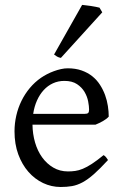

<svg xmlns="http://www.w3.org/2000/svg" viewBox="-20 -747 502 782"><path d="M242.2 -417.5Q216.8 -417.5 195.6 -407.7Q174.3 -397.9 158 -380.1Q141.6 -362.3 130.6 -337.6Q119.6 -313 115.2 -283.2H324.2Q335.4 -283.2 339.1 -286.9Q342.8 -290.5 342.8 -300.8Q342.8 -314 339.1 -333.7Q335.4 -353.5 324.5 -372.3Q313.5 -391.1 293.7 -404.3Q273.9 -417.5 242.2 -417.5ZM422.9 -272Q414.1 -262.2 399.4 -253.9Q384.8 -245.6 369.1 -239.3H112.3Q112.8 -201.2 122.8 -166.7Q132.8 -132.3 151.6 -106.2Q170.4 -80.1 197 -64.5Q223.6 -48.8 256.8 -48.8Q272 -48.8 286.4 -50.8Q300.8 -52.7 317.4 -59.6Q334 -66.4 354.2 -79.6Q374.5 -92.8 401.9 -115.2Q408.2 -111.8 412.8 -105.5Q417.5 -99.1 419.9 -95.2Q387.2 -59.6 362.5 -37.8Q337.9 -16.1 316.2 -4.4Q294.4 7.3 273.2 11Q252 14.6 227.1 14.6Q189.5 14.6 155.5 -1.5Q121.6 -17.6 95.7 -47.1Q69.8 -76.7 54.4 -118.4Q39.1 -160.2 39.1 -211.9Q39.1 -244.6 46.4 -276.4Q53.7 -308.1 67.6 -336.4Q81.5 -364.7 101.6 -388.7Q121.6 -412.6 147 -430.2Q157.7 -437.5 171.1 -444.6Q184.6 -451.7 199.2 -457Q213.9 -462.4 228.3 -465.6Q242.7 -468.8 255.9 -468.8Q287.6 -468.8 312.5 -460Q337.4 -451.2 356 -436.3Q374.5 -421.4 387.2 -401.6Q399.9 -381.8 408 -359.9Q416 -337.9 419.4 -315.2Q422.9 -292.5 422.9 -272ZM228 -511.2Q219.2 -512.7 212.4 -516.6Q205.6 -520.5 200.2 -524.9L314.5 -727.1Q320.3 -726.6 329.8 -725.3Q339.4 -724.1 349.9 -722.7Q360.4 -721.2 370.1 -719.2Q379.9 -717.3 385.3 -715.8L396.5 -696.8Z"/></svg>

Font: Gentium Plus Viet
Style: Regular
Weight: 400
Designer: J. Victor Gaultney, Annie Olsen, Iska Routamaa, Becca Hirsbrunner
Foundry: SIL International
Version: Version 5.000